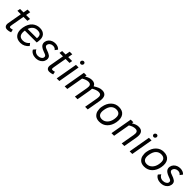

<svg xmlns="http://www.w3.org/2000/svg" viewBox="524 -2639 4551 4551"><g transform="rotate(45 2799.5 -363.5)"><path d="M257.8 -474.1 200.2 -147.9Q191.9 -100.1 196.5 -84Q201.2 -67.9 223.1 -67.9Q255.4 -67.9 293.9 -81.1L309.1 -7.8Q250 15.1 199.2 15.1Q143.1 15.1 119.1 -20.3Q95.2 -55.7 106.9 -118.2L169.9 -474.1H54.2L67.9 -549.8H183.1L204.1 -665H292L271 -549.8H402.8L390.1 -474.1Z M915.5 -308.1 908.7 -267.1H510.7Q494.1 -168 527.1 -116.5Q560.1 -64.9 642.6 -64.9Q741.2 -64.9 805.7 -147.9L851.6 -89.8Q764.2 15.1 639.6 15.1Q515.1 15.1 458.5 -65.7Q401.9 -146.5 426.8 -285.2Q439.9 -358.4 469.2 -413.8Q498.5 -469.2 538.6 -501.7Q578.6 -534.2 624.3 -550Q669.9 -565.9 720.7 -565.9Q771.5 -565.9 811.5 -550.8Q851.6 -535.6 879.4 -503.9Q907.2 -472.2 916.5 -423.6Q925.8 -375 915.5 -308.1ZM717.8 -486.8Q581.5 -486.8 530.8 -341.8H841.8Q850.1 -418 821 -452.4Q792 -486.8 717.8 -486.8Z M1387.2 -504.9 1337.4 -439Q1304.7 -486.8 1238.3 -486.8Q1195.3 -486.8 1161.1 -462.6Q1127 -438.5 1118.7 -396Q1114.7 -373 1127.9 -356.2Q1141.1 -339.4 1165 -328.4Q1189 -317.4 1218.5 -307.4Q1248 -297.4 1276.9 -284.7Q1305.7 -272 1328.4 -254.9Q1351.1 -237.8 1362.1 -209.2Q1373 -180.7 1366.2 -143.1Q1356.9 -90.8 1323 -54.2Q1289.1 -17.6 1244.6 -1.2Q1200.2 15.1 1149.4 15.1Q1087.4 15.1 1036.1 -11.5Q984.9 -38.1 964.4 -84L1018.6 -146Q1030.3 -116.2 1053.2 -96.4Q1076.2 -76.7 1100.8 -68.8Q1125.5 -61 1152.3 -61Q1201.2 -61 1238.3 -83Q1275.4 -105 1281.2 -137.2Q1283.7 -148.4 1282.7 -157.7Q1281.7 -167 1279.3 -174.3Q1276.9 -181.6 1271.2 -187.5Q1265.6 -193.4 1259 -198Q1252.4 -202.6 1243.2 -207Q1233.9 -211.4 1224.4 -215.1Q1214.8 -218.8 1203.6 -223.1Q1195.3 -226.1 1190.7 -227.8Q1186 -229.5 1179 -232.4Q1171.9 -235.4 1165.5 -237.8Q1141.6 -247.1 1122.3 -256.8Q1103 -266.6 1083 -282Q1063 -297.4 1050.5 -315.4Q1038.1 -333.5 1032.5 -358.6Q1026.9 -383.8 1032.2 -413.1Q1041 -461.9 1073.7 -497.6Q1106.4 -533.2 1149.2 -549.6Q1191.9 -565.9 1238.3 -565.9Q1284.2 -565.9 1323 -550.3Q1361.8 -534.7 1387.2 -504.9Z M1668.9 -474.1 1611.3 -147.9Q1603 -100.1 1607.7 -84Q1612.3 -67.9 1634.3 -67.9Q1666.5 -67.9 1705.1 -81.1L1720.2 -7.8Q1661.1 15.1 1610.4 15.1Q1554.2 15.1 1530.3 -20.3Q1506.3 -55.7 1518.1 -118.2L1581.1 -474.1H1465.3L1479 -549.8H1594.2L1615.2 -665H1703.1L1682.1 -549.8H1814L1801.3 -474.1Z M2015.1 -742.2Q2038.1 -742.2 2051.8 -725.3Q2065.4 -708.5 2061 -686Q2058.1 -667.5 2042.2 -653.8Q2026.4 -640.1 2007.8 -640.1Q1984.9 -640.1 1970.9 -657Q1957 -673.8 1960.9 -696.8Q1964.8 -715.3 1980.7 -728.8Q1996.6 -742.2 2015.1 -742.2ZM1934.1 0H1845.7L1941.9 -549.8H2029.8Z M2807.6 -565.9Q2984.9 -565.9 2944.8 -337.9L2885.7 0H2797.9L2858.9 -345.2Q2870.1 -412.1 2852.3 -444.6Q2834.5 -477.1 2777.8 -477.1Q2705.6 -477.1 2610.8 -418.9Q2610.8 -379.9 2602.5 -337.9L2543.9 0H2455.6L2516.6 -345.2Q2528.3 -411.6 2510.3 -444.3Q2492.2 -477.1 2435.5 -477.1Q2366.2 -477.1 2274.9 -422.9L2200.7 0H2112.8L2208.5 -549.8H2296.9L2289.6 -506.8Q2385.7 -565.9 2465.8 -565.9Q2569.3 -565.9 2598.6 -486.8Q2661.1 -526.4 2708.3 -546.1Q2755.4 -565.9 2807.6 -565.9Z M3369.6 -565.9Q3496.1 -565.9 3551 -486.3Q3606 -406.7 3581.5 -268.1Q3558.6 -140.1 3479.5 -62.5Q3400.4 15.1 3280.8 15.1Q3237.8 15.1 3202.6 3.7Q3167.5 -7.8 3143.8 -28.3Q3120.1 -48.8 3103 -76.7Q3085.9 -104.5 3079.1 -137.2Q3072.3 -169.9 3070.6 -206.3Q3068.8 -242.7 3076.7 -279.8Q3100.6 -413.1 3179.9 -489.5Q3259.3 -565.9 3369.6 -565.9ZM3366.7 -481Q3291 -481 3238 -429Q3185.1 -377 3166.5 -268.1Q3148.9 -168.5 3180.9 -119.6Q3212.9 -70.8 3284.7 -70.8Q3361.3 -70.8 3417.7 -127Q3474.1 -183.1 3491.7 -279.8Q3510.3 -386.7 3477.3 -433.8Q3444.3 -481 3366.7 -481Z M4034.7 -565.9Q4212.4 -565.9 4172.4 -337.9L4112.8 0H4024.4L4085.4 -345.2Q4097.2 -411.6 4079.1 -444.3Q4061 -477.1 4004.4 -477.1Q3932.1 -477.1 3843.8 -421.9L3769.5 0H3681.6L3777.3 -549.8H3865.7L3858.4 -506.8Q3905.8 -535.6 3947.5 -550.8Q3989.3 -565.9 4034.7 -565.9Z M4460.4 -742.2Q4483.4 -742.2 4497.1 -725.3Q4510.7 -708.5 4506.3 -686Q4503.4 -667.5 4487.5 -653.8Q4471.7 -640.1 4453.1 -640.1Q4430.2 -640.1 4416.3 -657Q4402.3 -673.8 4406.2 -696.8Q4410.2 -715.3 4426 -728.8Q4441.9 -742.2 4460.4 -742.2ZM4379.4 0H4291L4387.2 -549.8H4475.1Z M4875 -565.9Q5001.5 -565.9 5056.4 -486.3Q5111.3 -406.7 5086.9 -268.1Q5064 -140.1 4984.9 -62.5Q4905.8 15.1 4786.1 15.1Q4743.2 15.1 4708 3.7Q4672.9 -7.8 4649.2 -28.3Q4625.5 -48.8 4608.4 -76.7Q4591.3 -104.5 4584.5 -137.2Q4577.6 -169.9 4575.9 -206.3Q4574.2 -242.7 4582 -279.8Q4606 -413.1 4685.3 -489.5Q4764.6 -565.9 4875 -565.9ZM4872.1 -481Q4796.4 -481 4743.4 -429Q4690.4 -377 4671.9 -268.1Q4654.3 -168.5 4686.3 -119.6Q4718.3 -70.8 4790 -70.8Q4866.7 -70.8 4923.1 -127Q4979.5 -183.1 4997.1 -279.8Q5015.6 -386.7 4982.7 -433.8Q4949.7 -481 4872.1 -481Z M5575.7 -504.9 5525.9 -439Q5493.2 -486.8 5426.8 -486.8Q5383.8 -486.8 5349.6 -462.6Q5315.4 -438.5 5307.1 -396Q5303.2 -373 5316.4 -356.2Q5329.6 -339.4 5353.5 -328.4Q5377.4 -317.4 5407 -307.4Q5436.5 -297.4 5465.3 -284.7Q5494.1 -272 5516.8 -254.9Q5539.6 -237.8 5550.5 -209.2Q5561.5 -180.7 5554.7 -143.1Q5545.4 -90.8 5511.5 -54.2Q5477.5 -17.6 5433.1 -1.2Q5388.7 15.1 5337.9 15.1Q5275.9 15.1 5224.6 -11.5Q5173.3 -38.1 5152.8 -84L5207 -146Q5218.8 -116.2 5241.7 -96.4Q5264.6 -76.7 5289.3 -68.8Q5314 -61 5340.8 -61Q5389.6 -61 5426.8 -83Q5463.9 -105 5469.7 -137.2Q5472.2 -148.4 5471.2 -157.7Q5470.2 -167 5467.8 -174.3Q5465.3 -181.6 5459.7 -187.5Q5454.1 -193.4 5447.5 -198Q5440.9 -202.6 5431.6 -207Q5422.4 -211.4 5412.8 -215.1Q5403.3 -218.8 5392.1 -223.1Q5383.8 -226.1 5379.2 -227.8Q5374.5 -229.5 5367.4 -232.4Q5360.4 -235.4 5354 -237.8Q5330.1 -247.1 5310.8 -256.8Q5291.5 -266.6 5271.5 -282Q5251.5 -297.4 5239 -315.4Q5226.6 -333.5 5220.9 -358.6Q5215.3 -383.8 5220.7 -413.1Q5229.5 -461.9 5262.2 -497.6Q5294.9 -533.2 5337.6 -549.6Q5380.4 -565.9 5426.8 -565.9Q5472.7 -565.9 5511.5 -550.3Q5550.3 -534.7 5575.7 -504.9Z"/></g></svg>

Font: Stilu
Style: Italic
Weight: 400
Italic angle: -10°
Designer: Genilson Lima Santos
Foundry: Genilson Lima Santos
Version: Version 1.200;PS 001.200;hotconv 1.0.88;makeotf.lib2.5.64775